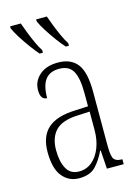

<svg xmlns="http://www.w3.org/2000/svg" viewBox="-118 -830 647 905"><g transform="rotate(-15 205.5 -378.0)"><path d="M154 10Q104 10 72.5 -28.5Q41 -67 41 -147Q41 -225 84.5 -263Q128 -301 218 -304L281 -307V-371Q281 -446 261.5 -479.5Q242 -513 195 -513Q149 -513 127 -484Q105 -455 105 -394Q73 -394 73 -441Q73 -484 106 -513.5Q139 -543 197 -543Q259 -543 290.5 -503.5Q322 -464 322 -367V-105Q322 -52 332.5 -38Q343 -24 371 -24H373V0H291L285 -90H282Q262 -47 234.5 -18.5Q207 10 154 10ZM162 -21Q198 -21 225 -43.5Q252 -66 267 -104.5Q282 -143 282 -191V-281L223 -278Q147 -275 114.5 -241Q82 -207 82 -146Q82 -90 101 -55.5Q120 -21 162 -21ZM253 -606Q236 -624 215.5 -652Q195 -680 177 -708.5Q159 -737 151 -756V-766H203Q211 -743 222 -715Q233 -687 245 -661Q257 -635 268 -619V-606ZM125 -606Q109 -624 88.5 -652Q68 -680 50 -708.5Q32 -737 24 -756V-766H76Q84 -743 95 -715Q106 -687 118 -661Q130 -635 141 -619V-606Z"/></g></svg>

Font: Noto Serif ExtraCondensed ExtraLight
Style: Regular
Weight: 200
Width: 2
Designer: Monotype Design Team
Foundry: Monotype Imaging Inc.
Version: Version 2.015